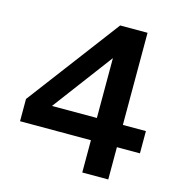

<svg xmlns="http://www.w3.org/2000/svg" viewBox="-109 -844 889 942"><g transform="rotate(15 335.0 -372.5)"><path d="M642 -277V-164H525V0H393V-164H33V-277L386 -745H525V-277ZM165 -277H393V-581Z"/></g></svg>

Font: Plus Jakarta Text
Style: Bold
Weight: 700
Designer: Gumpita Rahayu
Foundry: Tokotype Studio
Version: Version 1.000